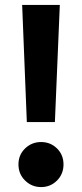

<svg xmlns="http://www.w3.org/2000/svg" viewBox="-20 -748 333 780"><path d="M70 -728H223L203 -252H89ZM147 12Q109 12 82 -14.5Q55 -41 55 -80Q55 -119 82 -145Q109 -171 147 -171Q185 -171 211.5 -145Q238 -119 238 -80Q238 -41 211.5 -14.5Q185 12 147 12Z"/></svg>

Font: Murecho SemiBold
Style: Regular
Weight: 600
Designer: Neil Summerour
Foundry: Positype
Version: Version 1.010; ttfautohint (v1.8.3)